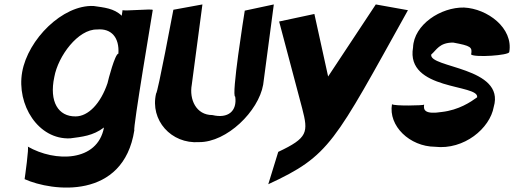

<svg xmlns="http://www.w3.org/2000/svg" viewBox="-20 -665 2319 866"><path d="M80 -340C54 -193 152 -34 297 -41C349 -48 399 -52 449 -90C420 66 228 67 105 -4C112 -4 92 136 91 143C215 199 537 238 586 -78C578 -78 668 -613 669 -620C670 -627 532 -613 533 -620L529 -594C494 -628 449 -631 402 -638C262 -644 106 -487 80 -340ZM225 -318C242 -412 332 -534 418 -532C482 -538 519 -496 514 -423C499 -423 468 -305 465 -290C434 -198 378 -140 321 -140C243 -139 201 -206 225 -318Z M684 -243C656 -123 752 -15 878 -24C1003 -23 1146 -163 1167 -283L1215 -645L1084 -617C1081 -599 1022 -229 1041 -229C1050 -164 1009 -129 938 -146C864 -146 833 -217 845 -283L893 -645L762 -621C760 -611 691 -243 684 -243Z M1239 -568 1343 -176C1371 -68 1369 -43 1235 20L1190 166C1469 37 1486 -19 1820 -619L1675 -645L1460 -320L1398 -602Z M1748 -195C1731 -97 1828 -4 1942 -3C2073 12 2190 -86 2207 -183C2260 -363 1914 -358 1925 -419C1949 -439 1961 -473 2024 -473C2104 -458 2111 -453 2105 -419C2122 -405 2274 -415 2277 -430C2296 -539 2178 -626 2073 -631C1968 -633 1847 -554 1843 -451C1809 -255 2143 -287 2132 -226C2103 -205 2050 -169 1973 -160C1896 -148 1889 -169 1893 -193C1892 -189 1758 -186 1748 -195Z"/></svg>

Font: Ember
Style: Ita
Weight: 400
Designer: Stig
Foundry: Cannot Into Space Fonts
Version: Version 0.127